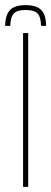

<svg xmlns="http://www.w3.org/2000/svg" viewBox="-30 -729 200 749"><path d="M60 0V-600H80V0ZM70 -709Q28 -709 9.5 -690.2Q-9 -671.5 -10 -628H10Q11 -662.5 23.8 -676.2Q36.5 -690 70 -690Q104 -690 116.8 -676.2Q129.5 -662.5 130 -628H150Q149.5 -671.5 130.8 -690.2Q112 -709 70 -709Z"/></svg>

Font: Big Shoulders Stencil Display Thin
Style: Regular
Weight: 100
Designer: Patric King
Foundry: XO Type Co
Version: Version 1.000